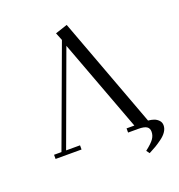

<svg xmlns="http://www.w3.org/2000/svg" viewBox="-152 -837 1041 1119"><g transform="rotate(-20 368.5 -278.0)"><path d="M58.1 0V-25.9H104L330.1 -639.2L311 -687L386.2 -711.9L641.1 -25.9Q660.2 -24.4 676.3 -18.8Q692.4 -13.2 704.6 -0.5Q716.8 12.2 716.8 30.8Q716.8 50.8 704.3 69.6Q691.9 88.4 668.7 105.2Q645.5 122.1 628.2 132.3Q610.8 142.6 585 155.8L570.8 136.2Q609.9 106 624 85.7Q638.2 65.4 638.2 42Q638.2 20 622.6 10Q606.9 0 570.8 0H507.8V-25.9H556.2L342.8 -598.1L132.8 -25.9H219.2V0Z"/></g></svg>

Font: Dehuti
Style: Book
Weight: 400
Version: Version 1.2